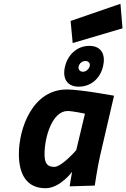

<svg xmlns="http://www.w3.org/2000/svg" viewBox="-20 -986 669 1017"><path d="M397 -636C402 -652 416 -663 433 -663C447 -663 460 -652 455 -635C450 -619 436 -606 419 -606C402 -606 392 -621 397 -636ZM325 -636C309 -575 332 -527 397 -527C459 -527 510 -567 526 -635C540 -695 519 -743 453 -743C389 -743 340 -697 325 -636ZM338 -398C364 -398 430 -384 430 -384L384 -191C384 -191 308 -102 267 -102C226 -102 216 -127 216 -170C216 -261 257 -398 338 -398ZM221 11C298 11 362 -76 362 -76C358 -59 349 1 349 1L482 -3C482 -3 495 -94 509 -156L584 -479C584 -479 407 -512 334 -512C152 -512 80 -306 80 -170C80 -66 119 11 221 11ZM629 -836 618 -966 354 -875 365 -758Z"/></svg>

Font: RazerF5
Style: Bold Italic
Weight: 700
Foundry: Razer Inc.
Version: Version 2